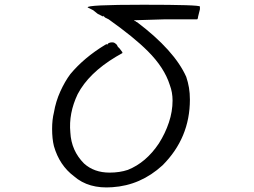

<svg xmlns="http://www.w3.org/2000/svg" viewBox="-20 -782 1087 822"><path d="M593.8 -761.7Q835.9 -761.7 835.9 -753.9V-742.2L832 -726.6L828.1 -710.9Q828.1 -703.1 824.2 -699.2H683.6L554.7 -695.3Q554.7 -691.4 558.6 -691.4Q562.5 -691.4 562.5 -689.5Q562.5 -687.5 566.4 -687.5Q726.6 -566.4 777.3 -453.1Q785.2 -429.7 789.1 -406.2Q793 -382.8 793 -355.5Q793 -191.4 675.8 -74.2Q582 11.7 460.9 19.5Q359.4 27.3 296.9 -27.3Q234.4 -74.2 210.9 -156.2Q203.1 -187.5 203.1 -230.5Q203.1 -269.5 210.9 -300.8Q218.8 -347.7 238.3 -390.6Q257.8 -433.6 281.2 -464.8Q339.8 -535.2 429.7 -589.8L437.5 -593.8V-589.8L445.3 -597.7Q464.8 -605.5 476.6 -593.8L480.5 -589.8L484.4 -582L492.2 -574.2L503.9 -558.6V-554.7L476.6 -539.1Q359.4 -468.8 312.5 -378.9Q273.4 -296.9 281.2 -214.8Q285.2 -136.7 339.8 -82Q382.8 -43 449.2 -43Q492.2 -43 527.3 -54.7Q605.5 -85.9 660.2 -168Q687.5 -210.9 703.1 -257.8Q718.8 -304.7 718.8 -351.6Q718.8 -386.7 707 -418Q683.6 -492.2 613.3 -562.5Q582 -593.8 541 -627Q500 -660.2 445.3 -699.2L429.7 -707L421.9 -714.8V-710.9L398.4 -722.7L378.9 -738.3L355.5 -750Q347.7 -761.7 593.8 -761.7Z"/></svg>

Font: 和音 by 宁静之雨，公众号njzyshare
Style: Regular
Weight: 400
Designer: Steve Matteson
Foundry: Ascender Corporation
Version: Version 6.00;June 8, 2018;FontCreator 11.0.0.2388 32-bit